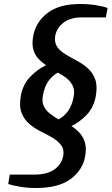

<svg xmlns="http://www.w3.org/2000/svg" viewBox="-20 -730 558 960"><path d="M159 210Q116 210 79 203.5Q42 197 21 190L29 143H151Q217 143 253 116.5Q289 90 296 50Q302 18 286 -3.5Q270 -25 243 -41Q216 -57 184.5 -72.5Q153 -88 127 -110Q101 -132 88 -165.5Q75 -199 84 -250Q94 -307 130 -345Q166 -383 210 -404Q188 -419 171 -437.5Q154 -456 146.5 -483Q139 -510 146 -550Q159 -620 217.5 -665Q276 -710 380 -710Q423 -710 460 -704Q497 -698 518 -690L509 -643H388Q332 -643 297.5 -616.5Q263 -590 256 -550Q251 -518 265.5 -496.5Q280 -475 306.5 -459Q333 -443 362.5 -427.5Q392 -412 417.5 -390Q443 -368 455.5 -334.5Q468 -301 459 -250Q449 -193 413.5 -156Q378 -119 337 -100Q360 -85 378 -65.5Q396 -46 404.5 -18Q413 10 406 50Q394 120 333.5 165Q273 210 159 210ZM273 -133Q301 -148 321 -176Q341 -204 349 -250Q354 -280 343.5 -301.5Q333 -323 313 -339Q293 -355 269 -367Q242 -352 222 -324.5Q202 -297 194 -250Q189 -221 199 -199.5Q209 -178 229.5 -162Q250 -146 273 -133Z"/></svg>

Font: Cuprum SemiBold
Style: Italic
Weight: 600
Italic angle: -10°
Version: Version 3.000